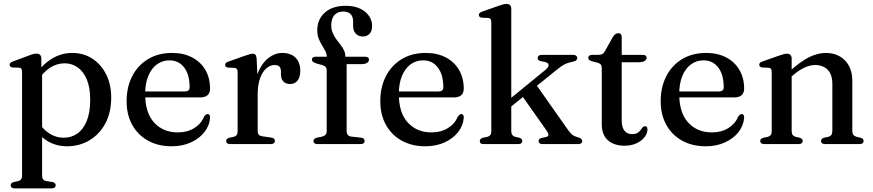

<svg xmlns="http://www.w3.org/2000/svg" viewBox="-20 -758 4594 1010"><path d="M197.5 -450V-389L201.5 -380.5V165Q201.5 178 206.5 185Q211.5 192 221 194L255.5 199.5Q264.5 201.5 268.8 206Q273 210.5 273 217Q273 224 267.5 228.5Q262 233 250.5 233H58Q46.5 233 41.2 228.5Q36 224 36 217Q36 210.5 40 206.2Q44 202 53 199.5L76.5 194.5Q86 192 91 185.2Q96 178.5 96 165V-379.5Q96 -391 92.5 -396Q89 -401 80 -402L46 -403Q38 -404.5 34.2 -408Q30.5 -411.5 30.5 -417Q30.5 -423.5 34.8 -427.5Q39 -431.5 50 -435.5L129.5 -465Q144.5 -471 154.2 -473.5Q164 -476 171.5 -476Q184.5 -476 191 -469Q197.5 -462 197.5 -450ZM177 -331.5 161 -357.5Q199.5 -415.5 250.2 -447.5Q301 -479.5 360.5 -479.5Q419.5 -479.5 465.8 -449.5Q512 -419.5 538.5 -366.5Q565 -313.5 565 -245Q565 -166 534 -108.5Q503 -51 450.2 -19.8Q397.5 11.5 333 11.5Q274 11.5 227.2 -17.5Q180.5 -46.5 152.5 -100.5L177 -125Q202.5 -80 238.2 -56.8Q274 -33.5 315 -33.5Q355 -33.5 386.5 -55.2Q418 -77 436.2 -121.5Q454.5 -166 454.5 -232.5Q454.5 -296.5 437 -339Q419.5 -381.5 389 -403.2Q358.5 -425 319.5 -425Q279.5 -425 243.2 -401.8Q207 -378.5 177 -331.5Z M1085 -292Q1085 -269 1071.8 -257.2Q1058.5 -245.5 1032.5 -245.5H713V-277H953Q977.5 -277 977.5 -298.5Q977.5 -365.5 948.8 -403Q920 -440.5 871.5 -440.5Q833.5 -440.5 804.8 -419Q776 -397.5 759.8 -357.8Q743.5 -318 743.5 -264Q743.5 -164.5 791 -113Q838.5 -61.5 915.5 -61.5Q965 -61.5 1001.5 -84Q1038 -106.5 1053 -143.5Q1059 -151.5 1063.2 -154.8Q1067.5 -158 1072.5 -158Q1079.5 -158 1082.5 -152.2Q1085.5 -146.5 1085 -138.5Q1082 -97 1055.2 -63Q1028.5 -29 984 -8.8Q939.5 11.5 883 11.5Q812.5 11.5 759.2 -17.8Q706 -47 676 -100.5Q646 -154 646 -225.5Q646 -299 675 -356.2Q704 -413.5 757.8 -446.5Q811.5 -479.5 885.5 -479.5Q946.5 -479.5 991.5 -455.5Q1036.5 -431.5 1060.8 -389.2Q1085 -347 1085 -292Z M1318 -260.5Q1318 -331.5 1339 -380.2Q1360 -429 1393.5 -454.2Q1427 -479.5 1465 -479.5Q1510 -479.5 1534.8 -454.5Q1559.5 -429.5 1559.5 -386Q1559.5 -351.5 1545 -333.8Q1530.5 -316 1507 -316Q1483.5 -316 1470.8 -329.2Q1458 -342.5 1458 -365.5V-382.5Q1457.5 -399.5 1449.8 -407.8Q1442 -416 1423.5 -416Q1402 -416 1381.8 -399Q1361.5 -382 1348.5 -347.5Q1335.5 -313 1335.5 -260.5ZM1330 -450 1335.5 -332V-68.5Q1335.5 -56 1341.2 -49.5Q1347 -43 1360.5 -41L1405.5 -34.5Q1416 -33 1421 -28.8Q1426 -24.5 1426 -16.5Q1426 -9 1420.2 -4.5Q1414.5 0 1403 0H1191.5Q1180.5 0 1175 -4.5Q1169.5 -9 1169.5 -16.5Q1169.5 -22.5 1173.8 -26.8Q1178 -31 1186.5 -33.5L1210.5 -38.5Q1220 -41.5 1225 -48Q1230 -54.5 1230 -68V-379Q1230 -390 1226.2 -395Q1222.5 -400 1214 -401L1180 -402.5Q1171.5 -403.5 1168 -407Q1164.5 -410.5 1164.5 -416.5Q1164.5 -423 1168.8 -427.2Q1173 -431.5 1184 -435L1266 -464Q1285.5 -471 1295 -473.2Q1304.5 -475.5 1310 -475.5Q1319 -475.5 1323.8 -469.8Q1328.5 -464 1330 -450Z M1803.5 -68.5Q1803.5 -56 1809.5 -48.5Q1815.5 -41 1827.5 -39.5L1878 -34Q1888.5 -33 1893.2 -28.2Q1898 -23.5 1898 -16.5Q1898 0 1876 0H1650Q1640.5 0 1634.8 -4.2Q1629 -8.5 1629 -16Q1629 -23 1633.8 -27.2Q1638.5 -31.5 1648 -34L1673 -39Q1686 -42.5 1692.2 -49.2Q1698.5 -56 1698.5 -67.5V-388Q1698.5 -398.5 1693.5 -405Q1688.5 -411.5 1675 -416L1646.5 -423.5Q1631 -428.5 1625.8 -433.5Q1620.5 -438.5 1620.5 -444.5Q1620.5 -451.5 1625.5 -455.5Q1630.5 -459.5 1641 -459.5H1723L1699 -442V-458.5Q1699 -475 1691.5 -489.5Q1684 -504 1674 -519.8Q1664 -535.5 1656.5 -554.5Q1649 -573.5 1649 -599Q1649 -656.5 1689 -692Q1729 -727.5 1798.5 -727.5Q1843 -727.5 1874 -712.8Q1905 -698 1921.2 -674Q1937.5 -650 1937.5 -621.5Q1937.5 -594.5 1924 -580.2Q1910.5 -566 1888.5 -566Q1865.5 -566 1851.5 -581Q1837.5 -596 1837.5 -621V-645.5Q1837.5 -670.5 1824 -684Q1810.5 -697.5 1785.5 -697.5Q1755 -697 1738.8 -678.2Q1722.5 -659.5 1722.5 -624.5Q1722.5 -603 1730 -585.2Q1737.5 -567.5 1748.5 -552.2Q1759.5 -537 1770.8 -523Q1782 -509 1789.2 -494Q1796.5 -479 1796.5 -462V-441L1783 -459.5H1900.5Q1910.5 -459.5 1915.8 -455.8Q1921 -452 1921 -444.5Q1921 -434 1910.8 -427.2Q1900.5 -420.5 1878 -420.5H1803.5Z M2419.5 -292Q2419.5 -269 2406.2 -257.2Q2393 -245.5 2367 -245.5H2047.5V-277H2287.5Q2312 -277 2312 -298.5Q2312 -365.5 2283.2 -403Q2254.5 -440.5 2206 -440.5Q2168 -440.5 2139.2 -419Q2110.5 -397.5 2094.2 -357.8Q2078 -318 2078 -264Q2078 -164.5 2125.5 -113Q2173 -61.5 2250 -61.5Q2299.5 -61.5 2336 -84Q2372.5 -106.5 2387.5 -143.5Q2393.5 -151.5 2397.8 -154.8Q2402 -158 2407 -158Q2414 -158 2417 -152.2Q2420 -146.5 2419.5 -138.5Q2416.5 -97 2389.8 -63Q2363 -29 2318.5 -8.8Q2274 11.5 2217.5 11.5Q2147 11.5 2093.8 -17.8Q2040.5 -47 2010.5 -100.5Q1980.5 -154 1980.5 -225.5Q1980.5 -299 2009.5 -356.2Q2038.5 -413.5 2092.2 -446.5Q2146 -479.5 2220 -479.5Q2281 -479.5 2326 -455.5Q2371 -431.5 2395.2 -389.2Q2419.5 -347 2419.5 -292Z M2523.5 0Q2512 0 2508 -4.5Q2504 -9 2504 -16.5Q2504 -22.5 2508.2 -26.8Q2512.5 -31 2521 -33.5L2545 -38.5Q2554.5 -41.5 2559.5 -48Q2564.5 -54.5 2564.5 -68V-641.5Q2564.5 -652.5 2560.8 -657.5Q2557 -662.5 2548.5 -663.5L2514.5 -665Q2506 -666.5 2502.5 -670Q2499 -673.5 2499 -679Q2499 -685.5 2503 -689.5Q2507 -693.5 2518 -697.5L2602 -727Q2617.5 -732.5 2627.2 -735Q2637 -737.5 2644.5 -737.5Q2657 -737.5 2663.2 -730.8Q2669.5 -724 2669.5 -712V-68.5Q2669.5 -55 2674.8 -48.2Q2680 -41.5 2689.5 -38.5L2712 -33.5Q2727.5 -28.5 2727.5 -17Q2727.5 0 2704.5 0ZM2636.5 -216.5 2850.5 -391.5Q2867.5 -406 2866 -417Q2864.5 -428 2844.5 -432.5L2824.5 -436.5Q2815 -438.5 2811.8 -442.5Q2808.5 -446.5 2808.5 -453Q2808.5 -460.5 2814.2 -465Q2820 -469.5 2830.5 -469.5H2995Q3005 -469.5 3010.8 -465Q3016.5 -460.5 3016.5 -453.5Q3016.5 -446 3011.5 -441Q3006.5 -436 2991 -433Q2966 -428 2948 -418.5Q2930 -409 2902 -385.5L2647 -180ZM2793.5 -322.5 2969.5 -72.5Q2983.5 -53.5 2993.5 -46.8Q3003.5 -40 3023.5 -35Q3034 -31.5 3038.5 -26.8Q3043 -22 3043 -15.5Q3043 -8.5 3037 -4.2Q3031 0 3021.5 0H2833.5Q2824 0 2818.5 -4.5Q2813 -9 2813 -16Q2813 -21.5 2816.2 -25.5Q2819.5 -29.5 2828 -32L2847.5 -36Q2864 -39 2865 -47.5Q2866 -56 2851.5 -76.5L2721 -261.5Z M3123 -428.5 3096 -435Q3084 -438.5 3079.2 -443Q3074.5 -447.5 3074.5 -453.5Q3074.5 -461 3080 -465.2Q3085.5 -469.5 3094.5 -469.5H3126.5Q3140 -469.5 3148 -473.5Q3156 -477.5 3162 -488.5L3203 -562Q3210 -573.5 3217.2 -578.5Q3224.5 -583.5 3232.5 -583.5Q3241 -583.5 3245.8 -578.2Q3250.5 -573 3250.5 -563.5V-123Q3250.5 -88.5 3264.8 -70.5Q3279 -52.5 3304.5 -52.5Q3322.5 -52.5 3332.8 -58.5Q3343 -64.5 3348.8 -72.8Q3354.5 -81 3359.8 -87.2Q3365 -93.5 3373 -94Q3379 -94 3382.5 -90Q3386 -86 3386 -77Q3385.5 -55.5 3370 -35.8Q3354.5 -16 3327.5 -3.8Q3300.5 8.5 3265.5 8.5Q3210.5 8.5 3178 -20Q3145.5 -48.5 3145.5 -106.5V-400Q3145.5 -412 3140.5 -418.2Q3135.5 -424.5 3123 -428.5ZM3203.5 -430.5 3204 -469.5H3361Q3371 -469.5 3376.2 -465.5Q3381.5 -461.5 3381.5 -454Q3381.5 -444 3371.2 -437.2Q3361 -430.5 3338.5 -430.5Z M3894.5 -292Q3894.5 -269 3881.2 -257.2Q3868 -245.5 3842 -245.5H3522.5V-277H3762.5Q3787 -277 3787 -298.5Q3787 -365.5 3758.2 -403Q3729.5 -440.5 3681 -440.5Q3643 -440.5 3614.2 -419Q3585.5 -397.5 3569.2 -357.8Q3553 -318 3553 -264Q3553 -164.5 3600.5 -113Q3648 -61.5 3725 -61.5Q3774.5 -61.5 3811 -84Q3847.5 -106.5 3862.5 -143.5Q3868.5 -151.5 3872.8 -154.8Q3877 -158 3882 -158Q3889 -158 3892 -152.2Q3895 -146.5 3894.5 -138.5Q3891.5 -97 3864.8 -63Q3838 -29 3793.5 -8.8Q3749 11.5 3692.5 11.5Q3622 11.5 3568.8 -17.8Q3515.5 -47 3485.5 -100.5Q3455.5 -154 3455.5 -225.5Q3455.5 -299 3484.5 -356.2Q3513.5 -413.5 3567.2 -446.5Q3621 -479.5 3695 -479.5Q3756 -479.5 3801 -455.5Q3846 -431.5 3870.2 -389.2Q3894.5 -347 3894.5 -292Z M4144.5 -450V-68.5Q4144.5 -55 4149.8 -48.2Q4155 -41.5 4164.5 -38.5L4187 -33.5Q4202.5 -28.5 4202.5 -17Q4202.5 0 4179.5 0H4001Q3990 0 3984.5 -4.5Q3979 -9 3979 -16.5Q3979 -22.5 3983.2 -26.8Q3987.5 -31 3996 -33.5L4020 -38.5Q4029.5 -41.5 4034.5 -48Q4039.5 -54.5 4039.5 -68V-379.5Q4039.5 -390.5 4035.8 -395.5Q4032 -400.5 4023.5 -401.5L3989.5 -403Q3981 -404.5 3977.5 -408Q3974 -411.5 3974 -417Q3974 -423.5 3978 -427.8Q3982 -432 3993 -435.5L4077 -465Q4092.5 -470.5 4102.2 -473Q4112 -475.5 4119.5 -475.5Q4132 -475.5 4138.2 -468.8Q4144.5 -462 4144.5 -450ZM4130.5 -344 4111.5 -363.5 4133 -382.5Q4192.5 -436 4237.5 -457.8Q4282.5 -479.5 4323 -479.5Q4386.5 -479.5 4425 -440Q4463.5 -400.5 4463.5 -332V-70Q4463.5 -56 4469.2 -48.8Q4475 -41.5 4485.5 -38.5L4506.5 -33.5Q4515 -31 4519 -26.8Q4523 -22.5 4523 -16.5Q4523 -9 4517.8 -4.5Q4512.5 0 4501 0H4322Q4299 0 4299 -17Q4299 -28.5 4314.5 -33.5L4338 -38.5Q4348.5 -41.5 4353.5 -48.8Q4358.5 -56 4358.5 -70V-316Q4358.5 -366.5 4333.8 -391.2Q4309 -416 4268 -416Q4243 -416 4213.8 -403.2Q4184.5 -390.5 4152 -362.5Z"/></svg>

Font: Fraunces 16pt
Style: Regular
Weight: 400
Version: Version 1.000;[b76b70a41]